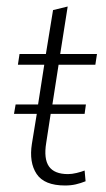

<svg xmlns="http://www.w3.org/2000/svg" viewBox="-20 -560 325 590"><path d="M23 -210 28 -239H97L116 -361H35L40 -394H121L143 -529L188 -540L165 -394H278L273 -361H160L141 -239H244L240 -210H127L138 -225L122 -121Q114 -72 130.5 -48.5Q147 -25 189 -25Q201 -25 215.5 -28.5Q230 -32 240 -36L243 -3Q228 3 213 6.5Q198 10 180 10Q116 10 92.5 -25.5Q69 -61 78 -118L95 -222L103 -210Z"/></svg>

Font: Rokkitt SemiBold ExtraLight
Style: Italic
Weight: 250
Italic angle: -9°
Version: Version 3.103